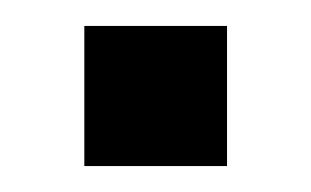

<svg xmlns="http://www.w3.org/2000/svg" viewBox="-20 -440 240 148"><path d="M45 -420V-312H155V-420Z"/></svg>

Font: Kreadon Medium
Style: Regular
Weight: 500
Designer: kohakuno
Foundry: StudioGnu
Version: Version 1.000;Glyphs 3.1.2 (3151)